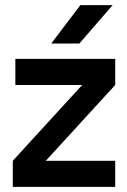

<svg xmlns="http://www.w3.org/2000/svg" viewBox="-20 -730 495 750"><path d="M40 -500H430V-398L159 -102H430V0H30V-102L301 -398H40ZM294 -710H420L290 -560H180Z"/></svg>

Font: Retni Sans
Style: Bold
Weight: 700
Designer: Vitaly Kuzmin
Foundry: ParaType Ltd.
Version: Version 1.00;March 2, 2019;FontCreator 11.5.0.2425 64-bit; t